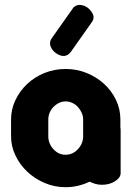

<svg xmlns="http://www.w3.org/2000/svg" viewBox="-20 -770 549 799"><path d="M481 -238Q482 -236 482 -230V-49Q482 -31 459 -16Q436 -1 404 -1Q389 -1 376 -5Q363 -9 353 -14Q330 -3 305 3Q280 9 253 9Q207 9 166 -8.5Q125 -26 94 -55Q63 -84 44.5 -122.5Q26 -161 26 -203V-273Q26 -315 44 -353Q62 -391 92.5 -420Q123 -449 164.5 -466Q206 -483 253 -483Q299 -483 340 -466.5Q381 -450 412.5 -421.5Q444 -393 462.5 -354.5Q481 -316 481 -273ZM326 -273Q326 -287 320 -300.5Q314 -314 304.5 -324.5Q295 -335 281.5 -341.5Q268 -348 253 -348Q238 -348 225 -341.5Q212 -335 202 -324.5Q192 -314 186.5 -300.5Q181 -287 181 -273V-203Q181 -173 202 -149.5Q223 -126 253 -126Q283 -126 304.5 -149.5Q326 -173 326 -203ZM274 -553Q268 -546 262 -542Q245 -532 224.5 -542Q204 -552 195 -568Q182 -589 194 -609L283 -735Q285 -739 288 -741Q291 -743 294 -745Q303 -750 313 -749.5Q323 -749 332.5 -745Q342 -741 349.5 -734Q357 -727 362 -719Q376 -699 363 -679Z"/></svg>

Font: AkaAcidDosis
Style: ExtraBold
Weight: 800
Designer: Edgar Tolentino, Pablo Impallari, Igino Marini, Aka-Acid
Foundry: Edgar Tolentino, Pablo Impallari, Igino Marini, Aka-Acid
Version: Version 1.007